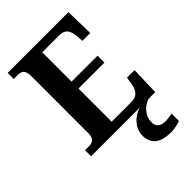

<svg xmlns="http://www.w3.org/2000/svg" viewBox="-276 -818 1162 1162"><g transform="rotate(-45 305.0 -237.0)"><path d="M26 0H444C387 14 334 68 334 130C334 206 382 240 474 240C493 240 534 234 553 224V161C531 166 511 169 495 169C457 169 430 153 430 115C430 52 478 13 517 0H575L581 -183H516L509 -137C502 -93 482 -60 434 -60H262V-344H484V-403H262V-654H408C457 -654 475 -626 479 -577L483 -531H550L546 -714H26V-662H59C88 -662 113 -654 113 -600V-109C113 -67 92 -52 60 -52H26Z"/></g></svg>

Font: Noto Serif Myanmar SemiCondensed
Style: Bold
Weight: 700
Width: 4
Designer: Ben Mitchell and the Monotype Design Team
Foundry: Monotype Imaging Inc.
Version: Version 2.106